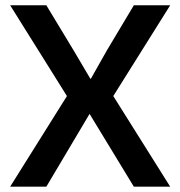

<svg xmlns="http://www.w3.org/2000/svg" viewBox="-20 -700 676 720"><path d="M231 -339.8 18.1 -680.2H153.8L256.8 -509.8L318.8 -404.8H320.8L380.9 -511.2L481.9 -680.2H618.2L404.8 -339.8L618.2 0H481.9L315.9 -272.9L153.8 0H18.1Z"/></svg>

Font: TASA Orbiter Display SemiBold
Style: Regular
Weight: 600
Designer: Weizhong Zhang
Version: Version 1.000;Glyphs 3.1.2 (3151)